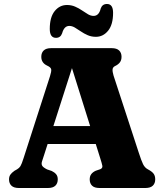

<svg xmlns="http://www.w3.org/2000/svg" viewBox="-20 -941 824 961"><path d="M186.8 -310H497.8L499 -220.2H185ZM269.1 -43.2Q269.1 -23.2 257 -11.6Q245 0 219.7 0H74.6Q49.4 0 37.3 -11.6Q25.2 -23.2 25.2 -43.2Q25.2 -56.8 31.6 -66.4Q38 -76 52.2 -86L65.7 -93.7Q76.2 -99.8 82.3 -109.4Q88.4 -119 98.5 -151L230.2 -559.4Q237.9 -583.2 236.3 -593.7Q234.7 -604.1 216.3 -612.4Q201.4 -619.3 194.1 -630.3Q186.7 -641.2 186.7 -656.8Q186.7 -676.8 198.8 -688.4Q210.9 -700 236.1 -700H538.9Q564.2 -700 576.2 -688.4Q588.3 -676.7 588.3 -656.8Q588.3 -640 580.2 -629.1Q572.1 -618.1 556 -610.4Q544.7 -605.1 543.5 -593.9Q542.4 -582.6 548.3 -562.8L674.6 -176.6Q687.1 -137.7 696 -119.3Q704.9 -100.9 721.9 -92.5Q742.2 -81.6 749.5 -70.7Q756.9 -59.9 756.9 -43.2Q756.9 -23.2 744.8 -11.6Q732.8 0 707.5 0H478.4Q452.8 0 440.9 -11.6Q429 -23.2 429 -43.2Q429 -58.8 436.6 -69.1Q444.2 -79.5 459.2 -86.4L482.2 -94.2Q494.4 -99.6 492.2 -111.5Q489.9 -123.4 481.8 -148.6L333.3 -622L346.9 -621L201.9 -168.8Q195 -146.9 190.5 -133.8Q186.1 -120.7 191 -111.8Q195.9 -102.9 215.9 -93L238.9 -85.2Q252.7 -78.7 260.9 -68.9Q269.1 -59.2 269.1 -43.2ZM459.9 -756.7Q437.7 -756.7 418.9 -764.9Q400.2 -773 384.3 -784Q368.5 -795 354.4 -803.2Q340.4 -811.3 326.9 -811.3Q301 -811.3 291 -774.5Q283 -751.6 260.3 -751.6Q229.1 -751.6 229.1 -796.1Q229.1 -855.2 253.8 -885.6Q278.5 -916 315.2 -916Q337.4 -916 356.1 -907.8Q374.9 -899.7 390.7 -888.7Q406.6 -877.7 420.6 -869.5Q434.7 -861.4 448.3 -861.4Q475.3 -861.4 484.1 -898.5Q492.1 -921.1 515.4 -921.1Q546 -921.1 546 -876.9Q546 -817.8 521.1 -787.2Q496.2 -756.7 459.9 -756.7Z"/></svg>

Font: Fraunces SuperSoft
Style: Regular
Weight: 900
Version: Version 1.000;[b76b70a41]